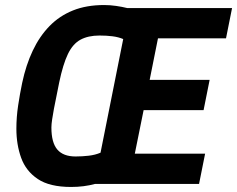

<svg xmlns="http://www.w3.org/2000/svg" viewBox="-20 -730 941 762"><path d="M770 0H357Q335 6 311.5 9Q288 12 262 12Q177 12 130 -19.5Q83 -51 64 -103.5Q45 -156 45 -219Q45 -265 52 -311.5Q59 -358 68 -401Q83 -472 110 -529Q137 -586 176.5 -626.5Q216 -667 269.5 -688.5Q323 -710 393 -710Q417 -710 441 -706.5Q465 -703 485 -698H901L877 -578H607L574 -413H812L788 -293H550L515 -120H794ZM280 -109Q306 -109 332 -112Q358 -115 379 -124L469 -575Q450 -583 426.5 -586Q403 -589 375 -589Q330 -589 299.5 -572.5Q269 -556 249.5 -515.5Q230 -475 215 -403L194 -298Q190 -276 187 -256.5Q184 -237 184 -224Q184 -164 207.5 -136.5Q231 -109 280 -109Z"/></svg>

Font: IBM Plex Sans Condensed
Style: Bold Italic
Weight: 700
Width: 3
Italic angle: -11.31°
Designer: Mike Abbink, Paul van der Laan, Pieter van Rosmalen
Foundry: Bold Monday
Version: Version 3.201